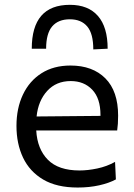

<svg xmlns="http://www.w3.org/2000/svg" viewBox="-20 -786 568 816"><path d="M310 11Q221 11 163.5 -23Q106 -57 78 -116Q50 -175 50 -251Q50 -326 77.5 -384Q105 -442 156.5 -474.8Q208 -507.5 279.5 -507.5Q373.5 -507.5 427.8 -453Q482 -398.5 482 -294.5Q482 -258 478 -231.5H134Q138.5 -152.5 183.5 -107Q228.5 -61.5 318 -61.5Q353 -61.5 393.5 -70Q434 -78.5 469 -98L472.5 -23.5Q444 -8 402 1.5Q360 11 310 11ZM280.5 -441.5Q219 -441.5 180.8 -399.8Q142.5 -358 135.5 -291L407 -293.5Q407 -295 407 -297.5Q407 -368 372 -404.8Q337 -441.5 280.5 -441.5ZM376.5 -576Q376.5 -643 350.8 -673.5Q325 -704 277 -704Q227.5 -704 201.8 -673.8Q176 -643.5 176 -579H115Q115 -765.5 277 -765.5Q355 -765.5 396.2 -718.2Q437.5 -671 437.5 -579Z"/></svg>

Font: Commissioner
Style: Regular
Weight: 400
Designer: Kostas Bartsokas
Foundry: Kostas Bartsokas
Version: Version 1.000; ttfautohint (v1.8.3)